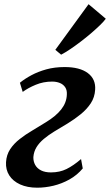

<svg xmlns="http://www.w3.org/2000/svg" viewBox="-20 -862 512 892"><path d="M153 10Q107 10 73.5 -5.2Q40 -20.5 23 -47.2Q6 -74 8 -108.5Q10 -142.5 27.2 -168.8Q44.5 -195 71.8 -216.2Q99 -237.5 131 -256.2Q163 -275 193 -294Q240 -322.5 264.5 -353.8Q289 -385 290.5 -421.5Q292 -443 283 -456.5Q274 -470 258 -476.5Q242 -483 222 -483Q181.5 -483 146 -468.2Q110.5 -453.5 85.5 -435L72.5 -477.5Q95 -496 125.8 -512.5Q156.5 -529 195.2 -539.8Q234 -550.5 280.5 -550.5Q350.5 -550.5 388 -522.5Q425.5 -494.5 422 -445Q420 -410 401.8 -382.2Q383.5 -354.5 355.2 -331.5Q327 -308.5 294.8 -288.8Q262.5 -269 232 -251Q205 -234.5 183.5 -216.5Q162 -198.5 149.5 -178Q137 -157.5 135 -132Q134.5 -112 143.5 -95.8Q152.5 -79.5 171 -70.2Q189.5 -61 216.5 -61Q257.5 -61 289.2 -76.8Q321 -92.5 356.5 -123L364.5 -79.5Q338 -48 302.5 -28.2Q267 -8.5 228.5 0.8Q190 10 153 10ZM237 -630.5 391.5 -842.5 471.5 -775Q463 -763 445 -745.5Q427 -728 403.8 -708Q380.5 -688 355.2 -668.8Q330 -649.5 306.2 -633.5Q282.5 -617.5 264 -608Z"/></svg>

Font: Merriweather 60pt SemiBold
Style: Italic
Weight: 600
Italic angle: -7.8°
Version: Version 2.101